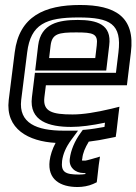

<svg xmlns="http://www.w3.org/2000/svg" viewBox="-20 -539 547 770"><path d="M158 -149 164 -197H464H489L492 -222L505 -329C523 -473 440 -519 301 -519C159 -519 57 -474 39 -329L15 -138C1 -21 95 28 203 34C190 58 182 83 179 106C170 181 222 211 291 211C312 211 335 207 353 199L368 192L370 176L376 123L381 89L347 99C332 103 325 105 323 105C306 105 308 107 310 97C312 75 321 54 336 29C362 26 392 21 424 14L444 10L447 -10L455 -79L459 -111L427 -103C364 -88 313 -80 271 -80C190 -80 151 -91 158 -149ZM108 -149C96 -53 177 -30 265 -30C303 -30 349 -36 401 -47L399 -30C371 -25 347 -21 324 -19L312 -18L304 -7C279 27 264 64 260 97C255 131 281 155 316 155C318 155 320 155 323 155L322 159C315 160 307 161 297 161C241 161 224 151 229 106C233 78 244 52 265 23L293 -15H248H235C127 -15 54 -45 65 -138L89 -329C103 -442 164 -469 295 -469C422 -469 469 -443 455 -329L445 -247H145H120L117 -222L108 -149ZM286 -409C354 -409 374 -404 368 -357L362 -306H177L183 -357C189 -404 215 -409 286 -409ZM292 -459C216 -459 144 -445 133 -357L124 -281L121 -256H146H381H406L409 -281L418 -357C429 -442 367 -459 292 -459Z"/></svg>

Font: Gamestation Display Outline
Style: Italic
Weight: 400
Designer: Jonas Hecksher
Foundry: Jonas Hecksher, Playtypeª, e-types AS
Version: Version 1.003